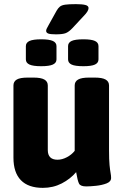

<svg xmlns="http://www.w3.org/2000/svg" viewBox="-20 -900 597 928"><path d="M187 8Q117 8 81 -29Q45 -66 45 -138V-487Q45 -506 61 -515.5Q77 -525 114 -525H142Q178 -525 194.5 -515.5Q211 -506 211 -487V-175Q211 -128 258 -128Q280 -128 303 -140Q326 -152 341 -171V-487Q341 -506 357.5 -515.5Q374 -525 410 -525H438Q474 -525 490.5 -515.5Q507 -506 507 -487V-174Q507 -127 509.5 -102Q512 -77 514.5 -64Q517 -51 517 -40Q517 -22 495 -13.5Q473 -5 444.5 -2Q416 1 397 1Q369 1 362 -12.5Q355 -26 348 -68Q320 -35 278.5 -13.5Q237 8 187 8ZM383 -580Q343 -580 326 -588Q309 -596 309 -613V-677Q309 -694 326 -702Q343 -710 383 -710Q422 -710 439 -702Q456 -694 456 -677V-613Q456 -596 439 -588Q422 -580 383 -580ZM179 -580Q140 -580 122.5 -588Q105 -596 105 -613V-677Q105 -694 122.5 -702Q140 -710 179 -710Q218 -710 235.5 -702Q253 -694 253 -677V-613Q253 -596 235.5 -588Q218 -580 179 -580ZM250 -734Q223 -734 213 -738Q203 -742 203 -751Q203 -756 206 -762Q209 -768 214 -777L254 -849Q261 -861 269.5 -868Q278 -875 295.5 -877.5Q313 -880 347 -880Q377 -880 392.5 -876Q408 -872 408 -861Q408 -846 384 -822L330 -764Q313 -746 298 -740Q283 -734 250 -734Z"/></svg>

Font: Asap ExtraBold
Style: Regular
Weight: 800
Designer: Pablo Cosgaya
Foundry: Omnibus-Type
Version: Version 3.001; ttfautohint (v1.8.4.7-5d5b)